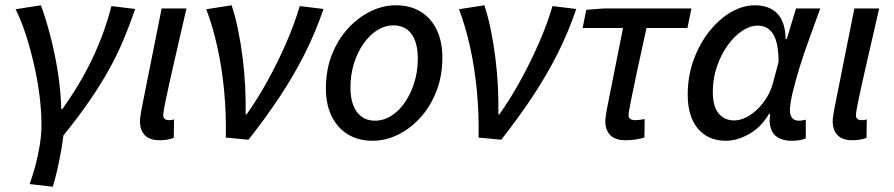

<svg xmlns="http://www.w3.org/2000/svg" viewBox="-20 -521 3386 727"><path d="M92 176Q104 144 114 106.5Q124 69 130.5 29Q137 -11 137 -48Q137 -100 129.5 -160Q122 -220 108 -280Q94 -340 76.5 -393.5Q59 -447 39 -486L135 -501Q153 -452 170 -387.5Q187 -323 198.5 -251.5Q210 -180 212 -108H216Q284 -203 329.5 -298.5Q375 -394 402 -498L492 -487Q471 -426 447 -369Q423 -312 391.5 -255.5Q360 -199 318 -138Q276 -77 220 -8Q216 26 209.5 60.5Q203 95 195.5 127.5Q188 160 180 186Z M584 10Q547 10 528.5 -9Q510 -28 510 -62Q510 -72 512 -83.5Q514 -95 516 -108L592 -489H686Q661 -380 641 -293Q621 -206 609.5 -151.5Q598 -97 598 -85Q598 -75 604 -70.5Q610 -66 619 -66Q623 -66 628 -66.5Q633 -67 639 -69L638 1Q628 5 614.5 7.5Q601 10 584 10Z M835 0Q837 -91 828.5 -179Q820 -267 802.5 -345Q785 -423 761 -486L857 -501Q871 -459 881.5 -407.5Q892 -356 899 -300Q906 -244 908.5 -189.5Q911 -135 910 -88H914Q957 -149 995 -218.5Q1033 -288 1064 -359Q1095 -430 1115 -498L1205 -487Q1175 -399 1134 -317.5Q1093 -236 1040 -156Q987 -76 921 8Z M1391 12Q1337 12 1297.5 -12Q1258 -36 1236 -80.5Q1214 -125 1214 -186Q1214 -256 1236.5 -313.5Q1259 -371 1297.5 -413Q1336 -455 1383 -478Q1430 -501 1479 -501Q1533 -501 1572.5 -477Q1612 -453 1633.5 -408.5Q1655 -364 1655 -303Q1655 -233 1632.5 -175.5Q1610 -118 1572 -76Q1534 -34 1487 -11Q1440 12 1391 12ZM1400 -64Q1432 -64 1461 -82Q1490 -100 1512.5 -132.5Q1535 -165 1548.5 -207.5Q1562 -250 1562 -299Q1562 -360 1538 -392.5Q1514 -425 1469 -425Q1438 -425 1409 -407Q1380 -389 1357 -356.5Q1334 -324 1320.5 -281.5Q1307 -239 1307 -190Q1307 -130 1331.5 -97Q1356 -64 1400 -64Z M1792 0Q1794 -91 1785.5 -179Q1777 -267 1759.5 -345Q1742 -423 1718 -486L1814 -501Q1828 -459 1838.5 -407.5Q1849 -356 1856 -300Q1863 -244 1865.5 -189.5Q1868 -135 1867 -88H1871Q1914 -149 1952 -218.5Q1990 -288 2021 -359Q2052 -430 2072 -498L2162 -487Q2132 -399 2091 -317.5Q2050 -236 1997 -156Q1944 -76 1878 8Z M2349 10Q2310 10 2291 -9Q2272 -28 2272 -62Q2272 -72 2274 -83.5Q2276 -95 2278 -108L2339 -415H2186L2200 -484L2268 -489H2598L2583 -415H2428Q2408 -326 2393 -255Q2378 -184 2369 -139.5Q2360 -95 2360 -85Q2360 -75 2367 -70.5Q2374 -66 2383 -66Q2395 -66 2403.5 -67.5Q2412 -69 2421 -70L2420 0Q2405 4 2388 7Q2371 10 2349 10Z M2729 12Q2661 12 2622.5 -34Q2584 -80 2584 -163Q2584 -233 2606.5 -294.5Q2629 -356 2666 -402.5Q2703 -449 2748 -475Q2793 -501 2838 -501Q2892 -501 2922.5 -470.5Q2953 -440 2955 -373H2959L2994 -489H3086Q3066 -434 3045 -376.5Q3024 -319 3007.5 -265.5Q2991 -212 2981 -169.5Q2971 -127 2971 -104Q2971 -85 2979.5 -74.5Q2988 -64 3005 -64Q3014 -64 3020 -65.5Q3026 -67 3031 -68V3Q3019 8 3006.5 10Q2994 12 2977 12Q2942 12 2919.5 -4.5Q2897 -21 2894 -62Q2894 -66 2895 -74Q2896 -82 2896 -90H2892Q2862 -39 2816.5 -13.5Q2771 12 2729 12ZM2760 -65Q2782 -65 2805 -76.5Q2828 -88 2848.5 -108Q2869 -128 2884 -153Q2899 -178 2906 -204L2928 -286Q2928 -358 2908 -391Q2888 -424 2849 -424Q2820 -424 2790 -404Q2760 -384 2735 -349Q2710 -314 2694.5 -269Q2679 -224 2679 -173Q2679 -118 2701 -91.5Q2723 -65 2760 -65Z M3207 10Q3170 10 3151.5 -9Q3133 -28 3133 -62Q3133 -72 3135 -83.5Q3137 -95 3139 -108L3215 -489H3309Q3284 -380 3264 -293Q3244 -206 3232.5 -151.5Q3221 -97 3221 -85Q3221 -75 3227 -70.5Q3233 -66 3242 -66Q3246 -66 3251 -66.5Q3256 -67 3262 -69L3261 1Q3251 5 3237.5 7.5Q3224 10 3207 10Z"/></svg>

Font: Source Sans 3 Medium
Style: Italic
Weight: 500
Italic angle: -11°
Designer: Paul D. Hunt
Foundry: Adobe
Version: Version 3.052;hotconv 1.1.0;makeotfexe 2.6.0